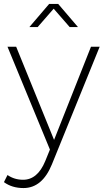

<svg xmlns="http://www.w3.org/2000/svg" viewBox="-31 -758 525 973"><path d="M264 -738 364 -621H322L241 -714L160 -621H118L218 -738ZM474 -521 232 75Q183 195 88 195Q30 195 -11 165L7 129Q42 153 86 153Q159 153 198 59L222 0L7 -521H51L243 -49L430 -521Z"/></svg>

Font: Montserrat Ultra Light
Style: Regular
Weight: 200
Designer: Julieta Ulanovsky
Foundry: Julieta Ulanovsky
Version: Version 3.100;PS 003.100;hotconv 1.0.88;makeotf.lib2.5.64775